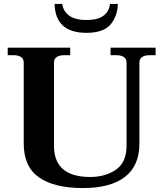

<svg xmlns="http://www.w3.org/2000/svg" viewBox="-20 -941 826 971"><path d="M256 -921H295Q299 -886 328.5 -863Q358 -840 417 -840Q476 -840 504.5 -862.5Q533 -885 536 -921H576Q574 -857 538 -816Q502 -775 417 -775Q260 -775 256 -921ZM100 -215V-624Q100 -662 46 -662H19V-700H335V-662H307Q253 -662 253 -624V-204Q253 -46 436 -46Q513 -46 566.5 -83Q620 -120 620 -204V-624Q620 -662 566 -662H539V-700H767V-662H739Q685 -662 685 -624V-215Q685 -103 612 -46.5Q539 10 400 10Q254 10 177 -44Q100 -98 100 -215Z"/></svg>

Font: Taviraj DemiBold
Style: Regular
Weight: 600
Designer: Katatrad Team
Foundry: CadsonDemak
Version: Version 1.030